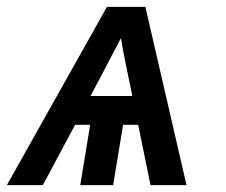

<svg xmlns="http://www.w3.org/2000/svg" viewBox="-38 -540 658 560"><path d="M-18 0 274 -520H386L506 0H401L365 -176H321L292 0H196L225 -176H181L87 0ZM226 -260H348L330 -347Q326 -367 322 -387.5Q318 -408 315 -429Q304 -408 293 -387.5Q282 -367 272 -347Z"/></svg>

Font: Iosevka Custom Medium Oblique
Style: Regular
Weight: 500
Italic angle: -9°
Designer: Belleve Invis
Foundry: Belleve Invis
Version: Version 27.0.1